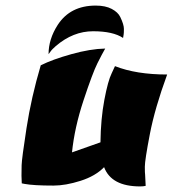

<svg xmlns="http://www.w3.org/2000/svg" viewBox="-20 -668 619 688"><path d="M482 0Q379 0 353 -69Q322 -37 268.5 -20Q215 -3 172 -3Q100 -3 68 -9L58 -11Q57 -24 57 -38.5Q57 -53 57.5 -76Q58 -99 75 -209Q92 -319 126 -434Q168 -455 236 -474Q304 -493 357 -494Q346 -475 329 -441Q312 -407 279.5 -309Q247 -211 238 -122L340 -158Q341 -242 354 -310.5Q367 -379 380 -405L392 -431Q468 -401 579 -401Q535 -281 517 -187.5Q499 -94 499 -70.5Q499 -47 500 -42L502 -2Q494 0 482 0ZM180 -503Q166 -491 160 -482L154 -474Q154 -528 187 -579Q232 -648 323 -648Q358 -648 380.5 -636Q403 -624 411 -607Q424 -580 424 -564.5Q424 -549 423 -544L421 -532Q385 -556 313.5 -556Q242 -556 180 -503Z"/></svg>

Font: Ceviche One
Style: Regular
Weight: 400
Version: Version 1.002